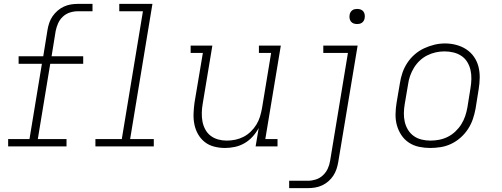

<svg xmlns="http://www.w3.org/2000/svg" viewBox="-20 -755 2590 990"><path d="M22 0V-38H132L196 -426H76V-465H203L225 -601Q228 -619 234 -637Q240 -655 251 -671Q262 -687 277 -700Q292 -713 309.5 -721Q327 -729 345 -732Q363 -735 382 -735H457V-697H382Q361 -697 340.5 -690.5Q320 -684 304 -669Q288 -654 279.5 -634.5Q271 -615 267 -595L246 -465H409V-426H239L175 -38H323V0Z M472 0V-38H608L717 -697H595V-735H766L651 -38H773V0Z M1140 8Q1112 8 1084.5 1Q1057 -6 1036 -22.5Q1015 -39 1001.5 -62.5Q988 -86 982.5 -113Q977 -140 978 -168.5Q979 -197 983 -226L1026 -482H963V-520H1075L1025 -219Q1021 -196 1020.5 -173Q1020 -150 1024 -128.5Q1028 -107 1038.5 -87.5Q1049 -68 1066 -55Q1083 -42 1104.5 -36Q1126 -30 1149 -30Q1171 -30 1193 -34.5Q1215 -39 1235.5 -49.5Q1256 -60 1273 -76.5Q1290 -93 1302 -112.5Q1314 -132 1320.5 -153.5Q1327 -175 1331 -197L1378 -482H1315V-520H1428L1348 -38H1411V0H1298L1314 -95Q1301 -71 1282.5 -50.5Q1264 -30 1240.5 -16.5Q1217 -3 1191 2.5Q1165 8 1140 8Z M1471 215V177H1568Q1588 177 1608.5 170.5Q1629 164 1645 149Q1661 134 1670 114.5Q1679 95 1682 75L1774 -482H1647V-520H1824L1724 81Q1721 99 1715 117Q1709 135 1698.5 151Q1688 167 1673 180Q1658 193 1640.5 201Q1623 209 1604.5 212Q1586 215 1568 215ZM1822 -631Q1812 -631 1803.5 -634Q1795 -637 1789.5 -644Q1784 -651 1782.5 -660.5Q1781 -670 1783 -680Q1784 -686 1787.5 -692Q1791 -698 1796.5 -702Q1802 -706 1808.5 -707.5Q1815 -709 1822 -709Q1831 -709 1839.5 -706Q1848 -703 1853.5 -696Q1859 -689 1860.5 -679.5Q1862 -670 1860 -660Q1859 -654 1855.5 -648Q1852 -642 1846.5 -638Q1841 -634 1834.5 -632.5Q1828 -631 1822 -631Z M2198 8Q2169 8 2140.5 2Q2112 -4 2088.5 -19.5Q2065 -35 2049.5 -58.5Q2034 -82 2026.5 -109Q2019 -136 2019.5 -166Q2020 -196 2025 -226L2042 -326Q2046 -353 2055 -379.5Q2064 -406 2080 -430.5Q2096 -455 2118.5 -474.5Q2141 -494 2167 -506Q2193 -518 2220 -524.5Q2247 -531 2275 -531Q2304 -531 2332.5 -523.5Q2361 -516 2384.5 -500.5Q2408 -485 2424 -462Q2440 -439 2447 -411.5Q2454 -384 2453.5 -354Q2453 -324 2448 -294L2432 -194Q2427 -167 2418 -140.5Q2409 -114 2393 -89.5Q2377 -65 2355 -45.5Q2333 -26 2307 -13.5Q2281 -1 2253 3.5Q2225 8 2198 8ZM2199 -30Q2222 -30 2245 -34.5Q2268 -39 2289 -49.5Q2310 -60 2328 -77Q2346 -94 2358.5 -114Q2371 -134 2378.5 -156Q2386 -178 2390 -201L2406 -301Q2410 -324 2410.5 -348Q2411 -372 2406 -394Q2401 -416 2389.5 -435Q2378 -454 2359.5 -466.5Q2341 -479 2318.5 -484.5Q2296 -490 2272 -490Q2249 -490 2226.5 -485Q2204 -480 2183 -469.5Q2162 -459 2144.5 -442.5Q2127 -426 2114.5 -405.5Q2102 -385 2094.5 -363.5Q2087 -342 2084 -319L2067 -219Q2063 -196 2062.5 -172.5Q2062 -149 2067 -127Q2072 -105 2083.5 -86Q2095 -67 2113 -54Q2131 -41 2153.5 -35.5Q2176 -30 2199 -30Z"/></svg>

Font: Iosevka Etoile XLtObl
Style: Regular
Weight: 200
Italic angle: -9°
Designer: Belleve Invis
Foundry: Belleve Invis
Version: Version 15.5.2; ttfautohint (v1.8.4)